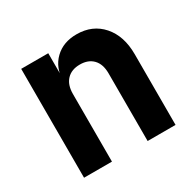

<svg xmlns="http://www.w3.org/2000/svg" viewBox="-127 -700 854 840"><g transform="rotate(-30 300.0 -280.0)"><path d="M69.9 0V-550H206.6V-445H246.9L202.4 -412.1Q203.2 -478.8 245.2 -519.4Q287.2 -560 354.5 -560Q434.9 -560 483.5 -504.8Q532.1 -449.5 532.1 -357.3V0H391.1V-342.1Q391.1 -388.1 367.3 -413.1Q343.4 -438.1 301.3 -438.1Q258.9 -438.1 234.9 -412.9Q210.9 -387.7 210.9 -341.5V0Z"/></g></svg>

Font: JetBrains Mono
Style: Regular
Weight: 400
Monospace: yes
Designer: Philipp Nurullin, Konstantin Bulenkov
Foundry: JetBrains
Version: Version 2.305